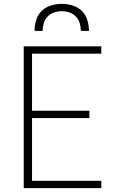

<svg xmlns="http://www.w3.org/2000/svg" viewBox="-20 -975 640 995"><path d="M103 0V-735H505V-697H146V-401H443V-363H146V-38H505V0ZM159 -815Q159 -843 167.5 -871Q176 -899 196 -918.5Q216 -938 244 -946.5Q272 -955 300 -955Q328 -955 356 -946.5Q384 -938 404 -918.5Q424 -899 432.5 -871Q441 -843 441 -815H399Q399 -835 393 -855Q387 -875 373 -889.5Q359 -904 339.5 -910.5Q320 -917 300 -917Q280 -917 260.5 -910.5Q241 -904 227 -889.5Q213 -875 207 -855Q201 -835 201 -815Z"/></svg>

Font: Zed Sans Extralight Extended
Style: Regular
Weight: 200
Width: 7
Designer: Belleve Invis
Foundry: Belleve Invis
Version: Version 1.0.0; ttfautohint (v1.8.4)